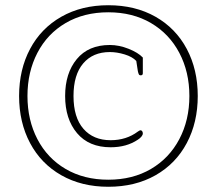

<svg xmlns="http://www.w3.org/2000/svg" viewBox="-20 -704 829 734"><path d="M53 -337Q53 -438 95 -517Q137 -596 214.5 -640Q292 -684 394 -684Q497 -684 574.5 -640Q652 -596 694 -517Q736 -438 736 -337Q736 -236 694 -157Q652 -78 574.5 -34Q497 10 394 10Q292 10 214.5 -34Q137 -78 95 -157Q53 -236 53 -337ZM704 -337Q704 -429 665.5 -502Q627 -575 557 -616Q487 -657 394 -657Q301 -657 231 -616Q161 -575 123 -502Q85 -429 85 -337Q85 -245 123 -172Q161 -99 231 -58Q301 -17 394 -17Q487 -17 557 -58Q627 -99 665.5 -172Q704 -245 704 -337ZM229 -337Q229 -424 273.5 -478Q318 -532 400 -532Q435 -532 471.5 -517.5Q508 -503 526 -484V-424Q526 -416 518 -416Q513 -416 511 -419.5Q509 -423 507 -432L501 -471Q486 -487 456.5 -496Q427 -505 400 -505Q335 -505 298 -461.5Q261 -418 261 -337Q261 -255 299 -211.5Q337 -168 403 -168Q463 -168 507 -201Q514 -206 517 -206Q521 -206 523.5 -202.5Q526 -199 526 -194Q526 -188 520.5 -181.5Q515 -175 507 -170Q464 -141 403 -141Q320 -141 274.5 -195Q229 -249 229 -337Z"/></svg>

Font: Maitree ExtraLight
Style: Regular
Weight: 275
Designer: CadsonDemak Team
Foundry: CadsonDemak
Version: Version 1.003